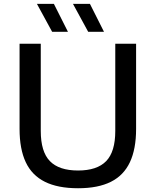

<svg xmlns="http://www.w3.org/2000/svg" viewBox="-20 -967 808 996"><path d="M385 9.5Q280 9.5 212.8 -24Q145.5 -57.5 113.5 -125.8Q81.5 -194 81.5 -298V-740H191.5V-287.5Q191.5 -180 238.8 -131.2Q286 -82.5 385 -82.5Q483.5 -82.5 530.8 -131.2Q578 -180 578 -287.5V-740H686V-298Q686 -194 654 -125.8Q622 -57.5 555.5 -24Q489 9.5 385 9.5ZM437.5 -802 358.5 -947H446.5L519.5 -802ZM250.5 -802 171.5 -947H259.5L332.5 -802Z"/></svg>

Font: Encode Sans SemiExpanded Medium
Style: Regular
Weight: 500
Width: 6
Designer: Multiple Designers
Foundry: Impallari Type
Version: Version 3.002